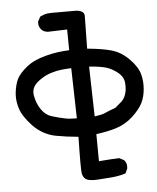

<svg xmlns="http://www.w3.org/2000/svg" viewBox="-50 -435 629 769"><g transform="rotate(-5 264.0 -51.0)"><path d="M308.1 290Q297.4 290.5 288.8 289.8Q280.3 289.1 273.4 287.1Q267.1 285.6 262.5 281.7Q257.8 277.8 254.9 272.5Q252 267.1 250.5 260.3Q247.1 243.7 250 112.3Q204.1 108.4 159.2 100.1Q107.4 89.8 68.8 49.8Q31.2 9.8 21.5 -23.4Q20 -28.3 18.8 -33Q17.6 -37.6 16.8 -42.2Q16.1 -46.9 15.4 -51.5Q14.6 -56.2 14.4 -60.5Q14.2 -64.9 14.2 -69.6Q14.2 -74.2 14.4 -78.6Q14.6 -83 15.1 -87.4Q19 -118.2 28.8 -139.2Q39.1 -160.6 69.1 -185.3Q99.1 -210 150.4 -223.1Q196.3 -234.9 243.2 -236.3L242.2 -319.8L165.5 -317.4H164.6H164.1Q161.6 -317.9 158.9 -318.4Q156.2 -318.8 153.8 -319.6Q151.4 -320.3 148.9 -321.5Q146.5 -322.8 144.3 -324.2Q142.1 -325.7 140.1 -327.6L139.6 -328.1L139.2 -328.6Q127.4 -341.3 128.9 -358.9V-361.3L129.9 -362.8L137.7 -377.4L139.2 -380.4L142.1 -381.8Q148.4 -384.8 155.3 -387.2Q162.1 -389.6 169.4 -390.6Q176.8 -391.6 184.6 -391.6H283.2Q297.9 -391.1 307.6 -385.5Q317.4 -379.9 317.4 -367.7Q317.4 -355 315.4 -236.3Q378.4 -230.5 413.1 -220.2Q451.7 -209 482.9 -176.8Q514.6 -144.5 522 -114.7Q525.9 -100.1 527.1 -85.2Q528.3 -70.3 526.9 -55.2Q524.4 -24.9 512.7 -0.7Q501 23.4 470.7 51.8Q439.5 80.1 402.3 91.3Q369.6 101.6 322.3 107.9L323.2 216.8Q385.7 211.9 403.3 211.9H405.8L407.7 212.9L422.4 220.7L424.3 221.7L425.3 223.1Q436 234.9 433.6 254.9L433.1 256.8L432.6 257.8L426.8 270.5L424.8 274.9L420.9 275.9Q393.6 284.2 364.3 286.1Q355 286.6 345.7 287.4Q336.4 288.1 327.1 288.8Q317.9 289.6 308.1 290ZM250 38.1 245.1 -164.1Q233.9 -163.6 223.1 -162.8Q212.4 -162.1 202.6 -160.9Q192.9 -159.7 184.1 -157.7Q175.3 -155.8 167 -153.3Q154.8 -149.9 144 -144.8Q133.3 -139.6 123.5 -133.3Q113.8 -127 105 -119.1Q81.5 -97.7 86.4 -68.8Q91.3 -37.1 108.9 -11.2Q117.2 1 127.2 8.8Q137.2 16.6 149.4 20.5Q176.3 28.8 200.2 33.7Q210 36.1 222.7 37.1Q235.4 38.1 250 38.1ZM407.7 9.3Q418.5 -0.5 431.6 -11.2Q443.8 -21.5 450.2 -39.6Q457 -58.1 455.1 -85Q453.6 -109.4 433.1 -127Q427.7 -131.3 421.9 -135.5Q416 -139.6 410.4 -142.8Q404.8 -146 398.7 -148.7Q392.6 -151.4 386.7 -153.3Q376 -156.7 357.9 -159.7Q339.8 -162.6 316.9 -164.1L321.8 36.6Q351.1 32.7 362.8 27.3Q377.4 20.5 407.7 9.3Z"/></g></svg>

Font: NaikaiFont
Style: Bold
Weight: 700
Version: Version 1.89